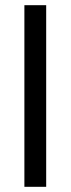

<svg xmlns="http://www.w3.org/2000/svg" viewBox="-20 -720 272 740"><path d="M74 0V-700H158V0Z"/></svg>

Font: DM Sans 24pt
Style: Regular
Weight: 400
Designer: Colophon Foundry, Jonny Pinhorn
Foundry: Colophon Foundry
Version: Version 4.004;gftools[0.9.30]